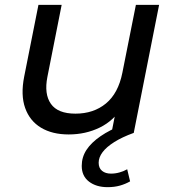

<svg xmlns="http://www.w3.org/2000/svg" viewBox="-20 -550 717 794"><path d="M264 6Q196 6 149.5 -22Q103 -50 84 -103.5Q65 -157 80 -233L139 -530H235L176 -232Q162 -161 190.5 -120.5Q219 -80 292 -80Q367 -80 418 -122Q469 -164 486 -249L542 -530H638L533 0H441L471 -152L488 -111Q451 -51 392.5 -22.5Q334 6 264 6ZM425 224Q378 224 348 201Q318 178 318 136Q318 100 337.5 70Q357 40 395.5 13.5Q434 -13 490 -35L532 0Q485 17 452.5 37.5Q420 58 404 79.5Q388 101 388 123Q388 145 402 156.5Q416 168 439 168Q457 168 474.5 163Q492 158 506 150L518 200Q499 211 476 217.5Q453 224 425 224Z"/></svg>

Font: MOST Montserrat Medium
Style: Italic
Weight: 500
Italic angle: -11.3°
Designer: Julieta Ulanovsky
Foundry: Julieta Ulanovsky
Version: Version 8.000;March 11, 2024;FontCreator 15.0.0.2926 64-bit